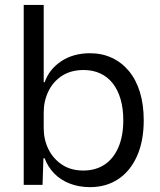

<svg xmlns="http://www.w3.org/2000/svg" viewBox="-20 -749 650 778"><path d="M344.9 9.3Q299.6 9.3 262.4 -5.3Q225.1 -19.9 199.4 -46.4Q173.7 -73 160.9 -107.6H155.9L152.4 0H76.1V-729H157.1V-415.7H160.9Q179.4 -468.6 228.2 -500.9Q277 -533.3 344.9 -533.3Q393.4 -533.3 433.4 -514.6Q473.4 -496 502.4 -461.1Q531.4 -426.1 546.9 -375.8Q562.4 -325.4 562.4 -262Q562.4 -177.3 535.1 -116.3Q507.7 -55.3 458.9 -23Q410.1 9.3 344.9 9.3ZM317.4 -58Q367.7 -58 404 -82.2Q440.3 -106.4 459.9 -152.4Q479.6 -198.3 479.6 -262Q479.6 -309.6 468.5 -347.4Q457.4 -385.1 436.8 -411.4Q416.1 -437.7 386.2 -451.5Q356.3 -465.3 318.9 -465.3Q267.1 -465.3 230.9 -441.6Q194.7 -417.9 175.9 -378.5Q157.1 -339.1 157.1 -293.6V-229.7Q157.1 -183.6 176.2 -144.7Q195.3 -105.9 231.2 -81.9Q267.1 -58 317.4 -58Z"/></svg>

Font: Mona Sans ExtraLight
Style: Regular
Weight: 200
Designer: Deni Anggara
Foundry: GitHub
Version: Version 2.000